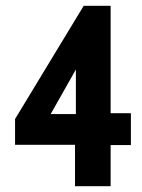

<svg xmlns="http://www.w3.org/2000/svg" viewBox="-20 -643 490 663"><path d="M239 0V-143H32V-232L269 -623H362V-252H432V-142H362V0ZM155 -249H242V-403Z"/></svg>

Font: Inconsolata SemiCondensed Black
Style: Regular
Weight: 900
Width: 4
Monospace: yes
Designer: Raph Levien, Cyreal, Brenton Simpson
Foundry: Raph Levien, Cyreal, Google
Version: Version 3.001; ttfautohint (v1.8.2.53-6de2)